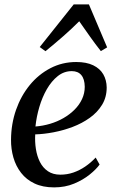

<svg xmlns="http://www.w3.org/2000/svg" viewBox="-20 -822 517 853"><path d="M422.5 -91Q408 -70.5 378.8 -46.8Q349.5 -23 309.2 -6.2Q269 10.5 220.5 10.5Q170 10.5 133.5 -6.8Q97 -24 73.8 -54Q50.5 -84 39.5 -122.2Q28.5 -160.5 29 -202Q29.5 -271.5 51.2 -333.8Q73 -396 112 -443.8Q151 -491.5 203.8 -519Q256.5 -546.5 318.5 -546.5Q364 -546.5 394 -532Q424 -517.5 438.8 -492Q453.5 -466.5 454 -433.5Q454 -390 433.5 -356.5Q413 -323 378.8 -298.5Q344.5 -274 302.8 -258.2Q261 -242.5 217.5 -234.2Q174 -226 136.5 -225Q134.5 -192 139.5 -160Q144.5 -128 157.5 -102.2Q170.5 -76.5 193 -61.2Q215.5 -46 248 -46Q278.5 -46 306 -55.5Q333.5 -65 358.5 -82Q383.5 -99 405 -122ZM299 -506Q264.5 -506 236.8 -484Q209 -462 188.2 -426Q167.5 -390 154.8 -346.8Q142 -303.5 137.5 -260Q170.5 -262.5 202.5 -272Q234.5 -281.5 262.2 -297.5Q290 -313.5 311.2 -334.8Q332.5 -356 344.5 -381.8Q356.5 -407.5 356.5 -436.5Q356 -471 341.2 -488.5Q326.5 -506 299 -506ZM182 -594.5 156.5 -613 307.5 -802.5H375L456 -611.5L428 -595Q403.5 -626 380.5 -658.5Q357.5 -691 332 -727.5Q298.5 -694 261.5 -661.5Q224.5 -629 182 -594.5Z"/></svg>

Font: Merriweather 72pt
Style: Italic
Weight: 400
Italic angle: -7.8°
Version: Version 2.101